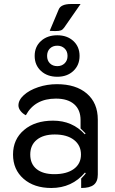

<svg xmlns="http://www.w3.org/2000/svg" viewBox="-20 -929 573 958"><path d="M273 -882Q284 -909 335 -909H382L300 -791Q293 -781 284 -777.5Q275 -774 255 -774L228 -775ZM153 -650Q153 -696 184.5 -724.5Q216 -753 266 -753Q315 -753 346 -724.5Q377 -696 377 -650Q377 -604 346 -575Q315 -546 266 -546Q216 -546 184.5 -575Q153 -604 153 -650ZM317 -650Q317 -673 302.5 -687Q288 -701 266 -701Q243 -701 229 -687Q215 -673 215 -650Q215 -627 229 -613Q243 -599 266 -599Q288 -599 302.5 -613Q317 -627 317 -650ZM45 -158Q45 -234 100 -280.5Q155 -327 245 -327Q341 -327 403 -259L407 -263Q396 -275 382 -288V-330Q382 -381 350 -409Q318 -437 259 -437Q154 -437 109 -354Q93 -362 82.5 -375.5Q72 -389 72 -403Q72 -430 99 -454.5Q126 -479 170.5 -494Q215 -509 264 -509Q359 -509 413.5 -462Q468 -415 468 -332V-58Q468 -23 448 -7Q428 9 385 9V-38Q406 -60 408 -64L404 -68Q339 9 236 9Q150 9 97.5 -37Q45 -83 45 -158ZM384 -158Q384 -204 349 -231Q314 -258 253 -258Q196 -258 163.5 -231.5Q131 -205 131 -158Q131 -111 162.5 -85.5Q194 -60 251 -60Q313 -60 348.5 -86Q384 -112 384 -158Z"/></svg>

Font: K2D
Style: Regular
Weight: 400
Version: Version 1.000; ttfautohint (v1.6)